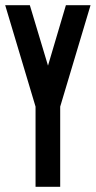

<svg xmlns="http://www.w3.org/2000/svg" viewBox="-20 -720 369 740"><path d="M212 -309V0H117V-309L0 -700H95L165 -467L234 -700H329Z"/></svg>

Font: Karantina
Style: Regular
Weight: 400
Designer: Rony Koch
Foundry: Rony Koch
Version: Version 1.000; ttfautohint (v1.8.3)